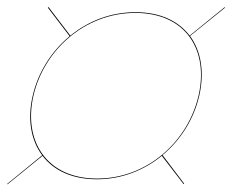

<svg xmlns="http://www.w3.org/2000/svg" viewBox="-99 -648 689 528"><path d="M-79 -142.5 -78.5 -141 18 -219.5C48.5 -179.5 99 -155 167.5 -155C236 -155 297.5 -180 346 -219.5L406 -141.5L407.5 -143L348 -221.5C398.5 -263.5 434.5 -321.5 449 -385C463.5 -448.5 454.5 -507 423.5 -549L520 -627L518.5 -628L422.5 -550C392 -590 342 -614.5 273.5 -614.5C205 -614.5 143.5 -590 94.5 -550L34.5 -628.5L32.5 -627L92.5 -548.5C42 -506.5 5.5 -448.5 -9 -385C-24 -321.5 -14.5 -263 17 -221ZM-7 -385C21.5 -509 133.5 -612.5 273 -612.5C413 -612.5 475.5 -509 447 -385C418.5 -261 308 -157 168 -157C28.5 -157 -35.5 -261 -7 -385Z"/></svg>

Font: Bodoni* 96pt Medium
Style: Italic
Weight: 500
Italic angle: -13°
Version: Version 2.3